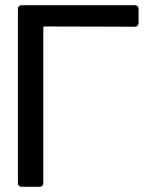

<svg xmlns="http://www.w3.org/2000/svg" viewBox="-20 -720 604 740"><path d="M499 -617 152 -618Q147 -618 147 -613V-15Q147 -8 143 -4Q139 0 132 0H64Q57 0 53 -4Q49 -8 49 -15V-685Q49 -692 53 -696Q57 -700 64 -700H499Q506 -700 510 -696Q514 -692 514 -685V-632Q514 -625 510 -621Q506 -617 499 -617Z"/></svg>

Font: Barlow_Medium_SS
Style: Regular
Weight: 500
Designer: Jeremy Tribby
Foundry: Jeremy Tribby
Version: Version 1.101 August 23, 2024